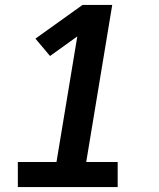

<svg xmlns="http://www.w3.org/2000/svg" viewBox="-20 -755 640 775"><path d="M52 0V-101H208L292 -608L182 -529L123 -599L313 -735H433L328 -101H455V0Z"/></svg>

Font: Iosevka Curly Slab Extended
Style: Bold Italic
Weight: 700
Width: 7
Italic angle: -9°
Monospace: yes
Designer: Belleve Invis
Foundry: Belleve Invis
Version: Version 11.0.0; ttfautohint (v1.8.3)